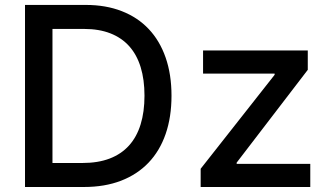

<svg xmlns="http://www.w3.org/2000/svg" viewBox="-20 -747 1313 767"><path d="M79.9 0V-727.3H322.8Q403.1 -727.3 466.6 -702.4Q530.2 -677.6 574.2 -630.9Q618.3 -584.2 641.7 -516.9Q665.1 -449.6 665.1 -364.7Q665.1 -279.5 641.7 -211.8Q618.3 -144.2 573.3 -97.1Q528.4 -50.1 463.4 -25Q398.4 0 315.3 0ZM189.6 -631.4V-95.9H309.3Q371.4 -95.9 418 -113.6Q464.5 -131.4 495.4 -165.7Q526.3 -199.9 541.7 -250Q557.2 -300.1 557.2 -364.7Q557.2 -429 541.9 -478.7Q526.6 -528.4 496.3 -562.3Q465.9 -596.2 420.8 -613.8Q375.7 -631.4 316.1 -631.4ZM781.6 -72.8 1077.1 -448.2V-453.1H791.2V-545.5H1209.5V-468L925.4 -97.3V-92.3H1219.5V0H781.6Z"/></svg>

Font: Cannonade Med
Style: Regular
Weight: 500
Designer: Rasmus Andersson
Foundry: rsms
Version: Version 3.012;git-f93a4a705